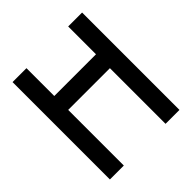

<svg xmlns="http://www.w3.org/2000/svg" viewBox="-188 -838 976 976"><g transform="rotate(-45 300.0 -350.0)"><path d="M50 0H150V-700H50ZM100 -400H500V-500H100ZM450 0H550V-700H450Z"/></g></svg>

Font: Millimetre
Style: Regular
Weight: 500
Designer: Jérémy Landes
Version: Version 1.0